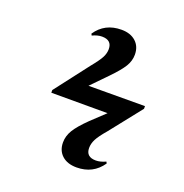

<svg xmlns="http://www.w3.org/2000/svg" viewBox="-121 -698 842 879"><g transform="rotate(20 300.0 -258.5)"><path d="M345 73Q300 73 274 49.5Q248 26 248 -14Q248 -45 265.5 -74Q283 -103 327 -146L394 -209H120V-222L246 -386Q278 -425 288.5 -445.5Q299 -466 299 -486Q299 -530 251 -530Q229 -530 204 -518L200 -526Q243 -590 324 -590Q368 -590 394 -566.5Q420 -543 420 -503Q420 -473 403 -445Q386 -417 341 -371L269 -297L544 -298V-285L422 -131Q391 -95 380 -73.5Q369 -52 369 -31Q369 13 417 13Q439 13 465 1L469 9Q425 73 345 73Z"/></g></svg>

Font: Literata 72pt
Style: Bold
Weight: 700
Designer: Latin by Veronika Burian and Jose Scaglione. Greek by Irene Vlachou. Cyrillic by Vera Evstafieva.
Foundry: TypeTogether
Version: Version 3.002